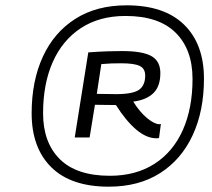

<svg xmlns="http://www.w3.org/2000/svg" viewBox="-20 -912 799 722"><path d="M389 -210Q247 -210 173 -283Q99 -356 99 -486Q99 -607 141 -698.5Q183 -790 263 -841Q343 -892 456 -892Q598 -892 672.5 -819Q747 -746 747 -616Q747 -495 704.5 -403.5Q662 -312 582 -261Q502 -210 389 -210ZM393 -251Q491 -251 561 -296Q631 -341 667.5 -423Q704 -505 704 -615Q704 -726 640.5 -789Q577 -852 452 -852Q354 -852 284.5 -806.5Q215 -761 178.5 -679Q142 -597 142 -486Q142 -376 205 -313.5Q268 -251 393 -251ZM261 -395 312 -715Q353 -718 382.5 -719Q412 -720 439 -720Q516 -720 549.5 -701Q583 -682 583 -637Q583 -587 556.5 -561.5Q530 -536 481 -530Q506 -490 533.5 -467.5Q561 -445 579 -445Q583 -445 585 -446L578 -393Q574 -392 568 -392Q531 -392 492.5 -424.5Q454 -457 416 -517Q392 -517 374 -517.5Q356 -518 337 -518L317 -395ZM416 -558Q480 -558 503 -574.5Q526 -591 526 -628Q526 -654 505.5 -664Q485 -674 436 -674Q412 -674 399.5 -673.5Q387 -673 361 -671L344 -559Q367 -559 382.5 -558.5Q398 -558 416 -558Z"/></svg>

Font: Georama Extended
Style: Italic
Weight: 400
Width: 7
Italic angle: -9°
Designer: Jean-Baptiste Levee
Foundry: Production Type
Version: Version 1.000